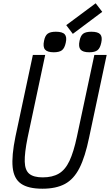

<svg xmlns="http://www.w3.org/2000/svg" viewBox="-20 -1134 669 1168"><path d="M238 14Q152 14 108 -16.5Q64 -47 57 -116.5Q50 -186 74 -303L180 -800H255L148 -297Q129 -203 130.5 -150.5Q132 -98 158.5 -76.5Q185 -55 240 -55Q299 -55 338 -78Q377 -101 402.5 -155Q428 -209 448 -303L554 -800H629L522 -297Q498 -180 463.5 -112Q429 -44 375 -15Q321 14 238 14ZM523 -816Q484 -816 470 -832.5Q456 -849 464 -886Q470 -917 486 -929Q502 -941 536 -941Q576 -941 590 -925Q604 -909 596 -874Q589 -841 573 -828.5Q557 -816 523 -816ZM307 -816Q268 -816 254 -832.5Q240 -849 248 -886Q254 -917 270 -929Q286 -941 320 -941Q360 -941 374 -925Q388 -909 380 -874Q373 -841 357 -828.5Q341 -816 307 -816ZM423 -928 383 -981 562 -1114 602 -1062Z"/></svg>

Font: Victor Mono
Style: Italic
Weight: 400
Italic angle: -12°
Monospace: yes
Designer: Rune Bjørnerås
Version: Version 1.561;gftools[0.9.30]